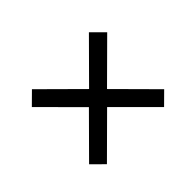

<svg xmlns="http://www.w3.org/2000/svg" viewBox="-92 -710 754 754"><g transform="rotate(45 285.0 -332.5)"><path d="M295.9 -282.2 137.2 -124 87.9 -173.8 246.1 -333 87.9 -490.2 138.7 -541 295.9 -382.8 455.1 -541 504.4 -491.2 346.2 -333 504.4 -173.8 455.1 -124Z"/></g></svg>

Font: Liberation Serif
Style: Bold Italic
Weight: 700
Italic angle: -16.333°
Designer: Steve Matteson
Foundry: Ascender Corporation
Version: Version 2.1.5